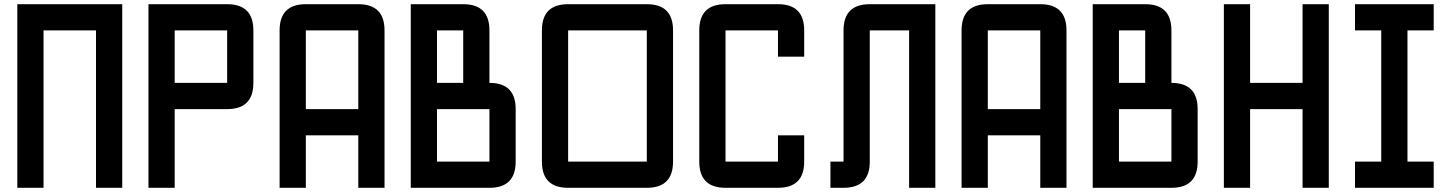

<svg xmlns="http://www.w3.org/2000/svg" viewBox="-20 -895 6915 915"><path d="M562.5 0H437.5V-750H187.5V0H62.5V-875H562.5Z M812.5 -375V0H687.5V-875H1062.5Q1187.5 -875 1187.5 -750V-500Q1187.5 -375 1062.5 -375ZM812.5 -500H1062.5V-750H812.5Z M1437.5 -250V0H1312.5V-750Q1312.5 -875 1437.5 -875H1687.5Q1812.5 -875 1812.5 -750V0H1687.5V-250ZM1437.5 -375H1687.5V-750H1437.5Z M2062.5 -500H2187.5V-750H2062.5ZM2062.5 -125H2312.5V-375H2062.5ZM1937.5 0V-875H2187.5Q2312.5 -875 2312.5 -750V-500Q2437.5 -500 2437.5 -375V-125Q2437.5 0 2312.5 0Z M2687.5 0Q2562.5 0 2562.5 -125V-750Q2562.5 -875 2687.5 -875H3062.5Q3187.5 -875 3187.5 -750V-125Q3187.5 0 3062.5 0ZM2687.5 -125H3062.5V-750H2687.5Z M3687.5 -125V-250H3812.5V-125Q3812.5 0 3687.5 0H3437.5Q3312.5 0 3312.5 -125V-750Q3312.5 -875 3437.5 -875H3687.5Q3812.5 -875 3812.5 -750V-625H3687.5V-750H3437.5V-125Z M4437.5 0H4312.5V-750H4125V-125Q4125 0 4000 0H3937.5V-125H4000V-750Q4000 -875 4125 -875H4437.5Z M4687.5 -250V0H4562.5V-750Q4562.5 -875 4687.5 -875H4937.5Q5062.5 -875 5062.5 -750V0H4937.5V-250ZM4687.5 -375H4937.5V-750H4687.5Z M5312.5 -500H5437.5V-750H5312.5ZM5312.5 -125H5562.5V-375H5312.5ZM5187.5 0V-875H5437.5Q5562.5 -875 5562.5 -750V-500Q5687.5 -500 5687.5 -375V-125Q5687.5 0 5562.5 0Z M5937.5 0H5812.5V-875H5937.5V-500H6187.5V-875H6312.5V0H6187.5V-375H5937.5Z M6687.5 -125H6812.5V0H6437.5V-125H6562.5V-750H6437.5V-875H6812.5V-750H6687.5Z"/></svg>

Font: Oldtimer
Style: Regular
Weight: 400
Designer: GGBotNet
Foundry: GGBotNet
Version: 1.00